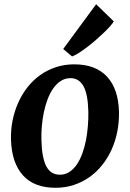

<svg xmlns="http://www.w3.org/2000/svg" viewBox="-20 -871 613 903"><path d="M277.3 -640.6 432.1 -851.1 515.1 -770.5Q510.7 -762.2 498.5 -748.3Q486.3 -734.4 469.2 -718Q452.1 -701.7 432.1 -684.1Q412.1 -666.5 391.6 -650.9Q371.1 -635.3 352.3 -623Q333.5 -610.8 318.8 -605.5ZM31.7 -213.4Q30.3 -260.3 39.3 -304.9Q48.3 -349.6 66.2 -389.2Q84 -428.7 110.1 -461.7Q136.2 -494.6 169.7 -518.3Q203.1 -542 243.2 -555.2Q283.2 -568.4 329.1 -568.4Q429.7 -568.4 483.4 -510.5Q537.1 -452.6 539.6 -344.2Q540.5 -297.4 531.7 -252.4Q522.9 -207.5 505.1 -168Q487.3 -128.4 460.9 -95.2Q434.6 -62 401.1 -38.3Q367.7 -14.6 327.4 -1.2Q287.1 12.2 241.7 12.2Q140.6 12.2 87.9 -46.4Q35.2 -105 31.7 -213.4ZM261.7 -49.3Q286.6 -49.3 306.4 -62.3Q326.2 -75.2 341.3 -97.4Q356.4 -119.6 367.2 -149.2Q377.9 -178.7 384.3 -211.4Q390.6 -244.1 393.3 -278.6Q396 -313 395.5 -345.2Q393.6 -427.7 372.6 -465.6Q351.6 -503.4 311.5 -503.4Q286.6 -503.4 266.6 -490.7Q246.6 -478 231 -456.1Q215.3 -434.1 204.3 -405.3Q193.4 -376.5 186.5 -344Q179.7 -311.5 176.8 -277.8Q173.8 -244.1 174.8 -212.4Q176.8 -129.4 197.5 -89.4Q218.3 -49.3 261.7 -49.3Z"/></svg>

Font: Merriweather Bold
Style: Italic
Weight: 700
Italic angle: -7°
Designer: Eben Sorkin ( eben@eyebytes.com )
Foundry: Eben Sorkin ( eben@eyebytes.com )
Version: Version 1.5; ttfautohint (v0.97) -l 13 -r 13 -G 200 -x 24 -f